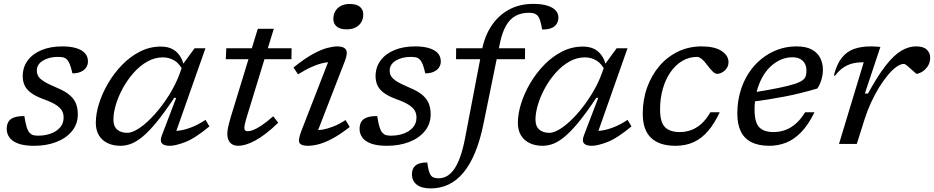

<svg xmlns="http://www.w3.org/2000/svg" viewBox="-20 -760 4932 1014"><path d="M108.5 -147Q114.5 -110 120.5 -90Q126.5 -70 135.5 -59.5Q144.5 -49.5 154.8 -46.5Q165 -43.5 181.5 -43.5Q217.5 -43.5 248 -54.5Q278.5 -65.5 297.2 -86.8Q316 -108 316 -139Q316 -159 307.5 -174.8Q299 -190.5 276.5 -205.5Q254 -220.5 210.5 -236Q167 -252 143 -270.2Q119 -288.5 109.5 -310Q100 -331.5 100 -357Q100 -405 126.2 -440.5Q152.5 -476 199.5 -495.5Q246.5 -515 309.5 -515Q351.5 -515 381.8 -506Q412 -497 428.2 -479.5Q444.5 -462 444.5 -435.5Q444.5 -417.5 434.8 -403.2Q425 -389 406.8 -380.8Q388.5 -372.5 362.5 -372.5Q356 -402 349.2 -419.2Q342.5 -436.5 333.5 -445.5Q324.5 -454.5 313.5 -457Q302.5 -459.5 286 -459.5Q239 -459.5 206.8 -439.8Q174.5 -420 174.5 -387.5Q174.5 -371 182 -357.8Q189.5 -344.5 212 -330.2Q234.5 -316 280.5 -296.5Q326.5 -277.5 350.2 -255.8Q374 -234 382.5 -209.5Q391 -185 391 -157Q391 -105.5 360.5 -68Q330 -30.5 277.8 -10.2Q225.5 10 160.5 10Q108 10 76.2 -1.8Q44.5 -13.5 30 -33.8Q15.5 -54 15.5 -78.5Q15.5 -100 23.5 -115.2Q31.5 -130.5 52 -138.8Q72.5 -147 108.5 -147Z M834.5 -44 910.5 -243H900Q847 -163.5 805.8 -113.5Q764.5 -63.5 731.5 -36.8Q698.5 -10 670.8 0Q643 10 616.5 10Q578 10 548.5 -4Q519 -18 502.5 -45Q486 -72 486 -111.5Q486 -159 503.2 -213.8Q520.5 -268.5 551.8 -321.5Q583 -374.5 625.8 -418.2Q668.5 -462 720 -488Q771.5 -514 829 -514Q879.5 -514 909.5 -488Q939.5 -462 951.5 -414L948.5 -383.5Q928.5 -424 900.8 -440.5Q873 -457 840 -457Q797 -457 757.8 -434.8Q718.5 -412.5 685.8 -375.5Q653 -338.5 629 -294.8Q605 -251 592 -207.5Q579 -164 579 -128.5Q579 -93 598.8 -75.8Q618.5 -58.5 652 -58.5Q680 -58.5 718.8 -85.2Q757.5 -112 797.5 -156.8Q837.5 -201.5 872.2 -256.8Q907 -312 928 -368.5L947 -422L1007.5 -505H1065L900.5 -38L879.5 -69Q902.5 -66.5 931.5 -71Q960.5 -75.5 994.5 -89Q1028.5 -102.5 1065.5 -127L1086 -92.5Q1009.5 -29 958 -9.5Q906.5 10 877.5 10Q845.5 10 834.8 -3.2Q824 -16.5 834.5 -44Z M1172.5 -447.5 1175 -505H1520L1519 -447.5ZM1285 -148Q1280.5 -134 1277.5 -122.2Q1274.5 -110.5 1272.5 -101.5Q1270.5 -92.5 1270.5 -87Q1270.5 -75 1274.8 -71Q1279 -67 1288.5 -67Q1300 -67 1317.5 -73.5Q1335 -80 1361 -97.2Q1387 -114.5 1423 -146L1449.5 -112Q1414.5 -78 1384 -54.8Q1353.5 -31.5 1327 -17.2Q1300.5 -3 1278.2 3.5Q1256 10 1237.5 10Q1211 10 1195.8 -6Q1180.5 -22 1180.5 -54.5Q1180.5 -68.5 1185 -89.5Q1189.5 -110.5 1200 -146L1341.5 -608H1426Z M1571 -67 1724.5 -462 1743 -433Q1721 -434 1692.8 -428.5Q1664.5 -423 1630 -408.2Q1595.5 -393.5 1554 -367.5L1530 -403.5Q1589.5 -451.5 1633.5 -475.2Q1677.5 -499 1709.2 -507Q1741 -515 1762 -515Q1796 -515 1807 -497.8Q1818 -480.5 1801.5 -438L1648 -42L1630 -72Q1653 -70.5 1680.8 -75Q1708.5 -79.5 1740 -91.8Q1771.5 -104 1805 -126L1827 -89.5Q1776 -49.5 1735.5 -28Q1695 -6.5 1663 1.8Q1631 10 1606.5 10Q1571 10 1562 -5Q1553 -20 1571 -67ZM1740.5 -660Q1740.5 -683 1750.8 -700.8Q1761 -718.5 1780.2 -728.8Q1799.5 -739 1827.5 -739Q1863 -739 1880.8 -724Q1898.5 -709 1898.5 -684Q1898.5 -661 1888.2 -643.2Q1878 -625.5 1858.5 -615.2Q1839 -605 1811 -605Q1775.5 -605 1758 -620Q1740.5 -635 1740.5 -660Z M1972 -147Q1978 -110 1984 -90Q1990 -70 1999 -59.5Q2008 -49.5 2018.2 -46.5Q2028.5 -43.5 2045 -43.5Q2081 -43.5 2111.5 -54.5Q2142 -65.5 2160.8 -86.8Q2179.5 -108 2179.5 -139Q2179.5 -159 2171 -174.8Q2162.5 -190.5 2140 -205.5Q2117.5 -220.5 2074 -236Q2030.5 -252 2006.5 -270.2Q1982.5 -288.5 1973 -310Q1963.5 -331.5 1963.5 -357Q1963.5 -405 1989.8 -440.5Q2016 -476 2063 -495.5Q2110 -515 2173 -515Q2215 -515 2245.2 -506Q2275.5 -497 2291.8 -479.5Q2308 -462 2308 -435.5Q2308 -417.5 2298.2 -403.2Q2288.5 -389 2270.2 -380.8Q2252 -372.5 2226 -372.5Q2219.5 -402 2212.8 -419.2Q2206 -436.5 2197 -445.5Q2188 -454.5 2177 -457Q2166 -459.5 2149.5 -459.5Q2102.5 -459.5 2070.2 -439.8Q2038 -420 2038 -387.5Q2038 -371 2045.5 -357.8Q2053 -344.5 2075.5 -330.2Q2098 -316 2144 -296.5Q2190 -277.5 2213.8 -255.8Q2237.5 -234 2246 -209.5Q2254.5 -185 2254.5 -157Q2254.5 -105.5 2224 -68Q2193.5 -30.5 2141.2 -10.2Q2089 10 2024 10Q1971.5 10 1939.8 -1.8Q1908 -13.5 1893.5 -33.8Q1879 -54 1879 -78.5Q1879 -100 1887 -115.2Q1895 -130.5 1915.5 -138.8Q1936 -147 1972 -147Z M2388.5 -447.5 2389 -505H2753L2752.5 -447.5ZM2533.5 -106.5Q2516 -20 2489.5 44.2Q2463 108.5 2428 151Q2393 193.5 2349.5 214.2Q2306 235 2255 235Q2205.5 235 2180.5 214.8Q2155.5 194.5 2155.5 160Q2155.5 129.5 2174.8 113.8Q2194 98 2236.5 98Q2240 123.5 2244.2 139.8Q2248.5 156 2255 165.5Q2262 175 2272.2 178.2Q2282.5 181.5 2297.5 181.5Q2319 181.5 2339 170.8Q2359 160 2377 135.5Q2395 111 2410 69.8Q2425 28.5 2436.5 -32.5L2525 -494.5Q2539 -568.5 2575.5 -623.5Q2612 -678.5 2667.8 -709Q2723.5 -739.5 2796 -739.5Q2840 -739.5 2869.5 -730.5Q2899 -721.5 2914 -705.5Q2929 -689.5 2929 -668Q2929 -637.5 2908.2 -620.8Q2887.5 -604 2843.5 -604Q2838 -634.5 2832 -652.8Q2826 -671 2817.5 -679Q2808.5 -687.5 2798.2 -690Q2788 -692.5 2772.5 -692.5Q2732.5 -692.5 2702.5 -676Q2672.5 -659.5 2652.2 -624Q2632 -588.5 2620.5 -533Z M3063.5 -44 3139.5 -243H3129Q3076 -163.5 3034.8 -113.5Q2993.5 -63.5 2960.5 -36.8Q2927.5 -10 2899.8 0Q2872 10 2845.5 10Q2807 10 2777.5 -4Q2748 -18 2731.5 -45Q2715 -72 2715 -111.5Q2715 -159 2732.2 -213.8Q2749.5 -268.5 2780.8 -321.5Q2812 -374.5 2854.8 -418.2Q2897.5 -462 2949 -488Q3000.5 -514 3058 -514Q3108.5 -514 3138.5 -488Q3168.5 -462 3180.5 -414L3177.5 -383.5Q3157.5 -424 3129.8 -440.5Q3102 -457 3069 -457Q3026 -457 2986.8 -434.8Q2947.5 -412.5 2914.8 -375.5Q2882 -338.5 2858 -294.8Q2834 -251 2821 -207.5Q2808 -164 2808 -128.5Q2808 -93 2827.8 -75.8Q2847.5 -58.5 2881 -58.5Q2909 -58.5 2947.8 -85.2Q2986.5 -112 3026.5 -156.8Q3066.5 -201.5 3101.2 -256.8Q3136 -312 3157 -368.5L3176 -422L3236.5 -505H3294L3129.5 -38L3108.5 -69Q3131.5 -66.5 3160.5 -71Q3189.5 -75.5 3223.5 -89Q3257.5 -102.5 3294.5 -127L3315 -92.5Q3238.5 -29 3187 -9.5Q3135.5 10 3106.5 10Q3074.5 10 3063.8 -3.2Q3053 -16.5 3063.5 -44Z M3661.5 -459.5Q3619 -459.5 3583.2 -438.2Q3547.5 -417 3521.2 -379.2Q3495 -341.5 3480.5 -291Q3466 -240.5 3466 -182Q3466 -114 3492.2 -88.2Q3518.5 -62.5 3569.5 -62.5Q3601 -62.5 3629.5 -72.8Q3658 -83 3683.8 -105.8Q3709.5 -128.5 3731.5 -167H3781Q3754.5 -110 3721.2 -70.2Q3688 -30.5 3645.2 -10.2Q3602.5 10 3547.5 10Q3462.5 10 3418.5 -31.8Q3374.5 -73.5 3374.5 -160Q3374.5 -234 3397.8 -298.5Q3421 -363 3462.8 -411.8Q3504.5 -460.5 3561.5 -487.8Q3618.5 -515 3685.5 -515Q3753.5 -515 3790.5 -491Q3827.5 -467 3827.5 -431.5Q3827.5 -406 3808 -388Q3788.5 -370 3767 -370Q3757.5 -370 3745.2 -381.2Q3733 -392.5 3716.5 -414.5Q3700 -437 3686.2 -448.2Q3672.5 -459.5 3661.5 -459.5Z M4164.5 -457.5Q4132.5 -457.5 4103 -444.5Q4073.5 -431.5 4048.2 -407.5Q4023 -383.5 4004.5 -349.2Q3986 -315 3975.5 -272.8Q3965 -230.5 3965 -182Q3965 -114 3989.5 -88.2Q4014 -62.5 4065.5 -62.5Q4097 -62.5 4126.5 -73Q4156 -83.5 4182.5 -106.5Q4209 -129.5 4232 -167H4281.5Q4249 -100.5 4211.2 -61.8Q4173.5 -23 4131.2 -6.5Q4089 10 4043.5 10Q3986.5 10 3949 -8.8Q3911.5 -27.5 3892.8 -65Q3874 -102.5 3874 -160Q3874 -222 3889.8 -276.2Q3905.5 -330.5 3934.2 -374.2Q3963 -418 4002.2 -449.5Q4041.5 -481 4088 -498Q4134.5 -515 4186 -515Q4237 -515 4267.5 -498.2Q4298 -481.5 4312 -453.5Q4326 -425.5 4326 -391Q4326 -365.5 4318 -338.8Q4310 -312 4296.5 -292.5Q4254 -280 4210 -269Q4166 -258 4122.5 -249.8Q4079 -241.5 4037 -234.8Q3995 -228 3956.5 -223.5L3960 -272Q4041 -285 4093 -295.8Q4145 -306.5 4175 -316.2Q4205 -326 4218.5 -336.2Q4232 -346.5 4235.5 -358.8Q4239 -371 4239 -386.5Q4239 -408.5 4230.5 -424.2Q4222 -440 4205.5 -448.8Q4189 -457.5 4164.5 -457.5Z M4541.5 -431Q4540.5 -431 4539 -431Q4537.5 -431 4536.5 -431Q4505.5 -431 4479.5 -424Q4453.5 -417 4431.5 -401.5Q4409.5 -386 4390 -360L4384 -362Q4399.5 -422.5 4426.5 -455.8Q4453.5 -489 4491.8 -502Q4530 -515 4579 -515Q4587 -515 4595.2 -514.5Q4603.5 -514 4612.2 -513.8Q4621 -513.5 4629.5 -512L4547.5 -266H4564Q4616 -361 4658.8 -415.2Q4701.5 -469.5 4740.2 -492.2Q4779 -515 4817.5 -515Q4857.5 -515 4875 -497.5Q4892.5 -480 4892.5 -456.5Q4892.5 -427.5 4878.2 -408Q4864 -388.5 4847 -379.2Q4830 -370 4821 -370Q4819 -370 4810.2 -378.2Q4801.5 -386.5 4790.5 -396Q4779.5 -406 4769.2 -414.2Q4759 -422.5 4754 -422.5Q4736 -422.5 4714 -406.8Q4692 -391 4668.5 -362.8Q4645 -334.5 4622.2 -297.5Q4599.5 -260.5 4580 -218Q4560.5 -175.5 4546.5 -131.5L4505 0H4411Z"/></svg>

Font: Newsreader 7pt
Style: Italic
Weight: 400
Italic angle: -17°
Designer: Hugues Gentile
Foundry: Production Type
Version: Version 1.003